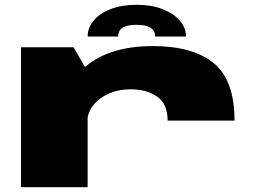

<svg xmlns="http://www.w3.org/2000/svg" viewBox="-20 -784 1102 804"><path d="M682 -279H962Q962 -449 874.5 -520Q787 -591 620 -591Q443 -591 341.2 -508Q239.5 -425 239.5 -359L345 -270Q345 -329 397.5 -369.5Q450 -410 528 -410Q594 -410 638 -379.5Q682 -349 682 -279ZM68 0H347V-484L288 -586H68ZM553 -764Q490.5 -764 444.2 -746.2Q398 -728.5 372.5 -698Q347 -667.5 347 -631H475Q475 -647.5 482.8 -658.2Q490.5 -669 507.5 -674.5Q524.5 -680 553 -680Q577.5 -680 594.5 -674.8Q611.5 -669.5 620.8 -658.8Q630 -648 630 -631H759Q759 -667.5 732.5 -698Q706 -728.5 659.5 -746.2Q613 -764 553 -764Z"/></svg>

Font: Anybody ExtraExpanded Black
Style: Regular
Weight: 900
Width: 8
Version: Version 1.113;gftools[0.9.25]